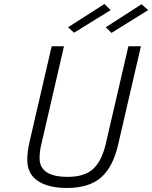

<svg xmlns="http://www.w3.org/2000/svg" viewBox="-20 -922 754 951"><path d="M236 -693 126 -218C118.7 -186 115 -157.3 115 -132C115 -84.7 132.3 -49.3 167 -26C201.7 -2.7 249.7 9 311 9C384.3 9 440.8 -8.3 480.5 -43C520.2 -77.7 548.3 -131.7 565 -205L678 -693H616L503 -206C489.7 -150.7 468.8 -110.2 440.5 -84.5C412.2 -58.8 370.3 -46 315 -46C222.3 -46 176 -77 176 -139C176 -161.7 179.3 -186.3 186 -213L297 -693ZM528 -872 497 -902 317 -787 347 -760ZM714 -872 681 -901 504 -787 532 -759Z"/></svg>

Font: RazerF5 Light
Style: Italic
Weight: 300
Foundry: Razer Inc.
Version: Version 2